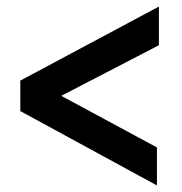

<svg xmlns="http://www.w3.org/2000/svg" viewBox="-20 -617 557 586"><path d="M459 -51V-167L168 -324V-325L465 -479V-597L42 -371V-278Z"/></svg>

Font: Fixel Text 20240404 SemiBold
Style: Italic
Weight: 600
Width: 4
Italic angle: -10°
Designer: AlfaBravo + MacPaw
Foundry: Kyrylo Tkachov, Marchela Mozhyna, Serhii Makarenko, Maria Weinstein, Zakhar Kryvoshyya
Version: Version 1.211;Glyphs 3.2 (3225)